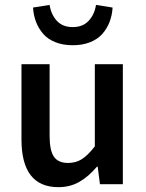

<svg xmlns="http://www.w3.org/2000/svg" viewBox="-20 -754 596 786"><path d="M219.2 12.2Q67.9 12.2 67.9 -183.1V-491.2H183.1V-198.2Q183.1 -138.2 200.7 -112.5Q218.3 -86.9 258.8 -86.9Q290.5 -86.9 315.2 -102.5Q339.8 -118.2 368.2 -154.8V-491.2H482.9V0H389.2L379.9 -71.8H377Q342.3 -30.8 304.4 -9.3Q266.6 12.2 219.2 12.2ZM115.2 -723.1 183.1 -733.9Q189 -694.8 212.6 -668.9Q236.3 -643.1 277.8 -643.1Q319.3 -643.1 343.3 -669.2Q367.2 -695.3 373 -733.9L440.9 -723.1Q439 -691.4 428.7 -664.6Q418.5 -637.7 399.4 -615.7Q380.4 -593.8 349.1 -581.3Q317.9 -568.8 277.8 -568.8Q237.8 -568.8 206.5 -581.3Q175.3 -593.8 156.5 -615.7Q137.7 -637.7 127.4 -664.6Q117.2 -691.4 115.2 -723.1Z"/></svg>

Font: Source Sans 3 Semibold
Style: Regular
Weight: 600
Designer: Paul D. Hunt
Foundry: Adobe
Version: Version 3.052;hotconv 1.1.0;makeotfexe 2.6.0